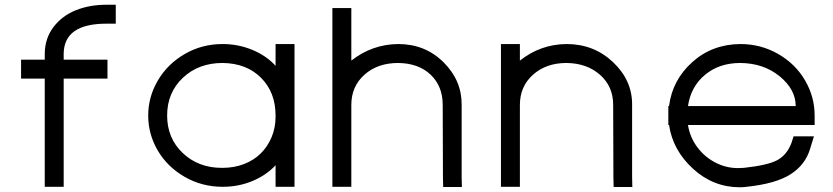

<svg xmlns="http://www.w3.org/2000/svg" viewBox="-20 -769 3520 811"><path d="M429 -749H469V-669H429Q251 -669 249 -543V-517H394H434V-437H394H249V-20V20H169V-20V-437H109H69V-517H109H169V-543Q170 -608 206.5 -655.5Q243 -703 301 -726Q359 -749 429 -749Z M606 -281Q606 -360 647 -429.5Q688 -499 760.5 -541Q833 -583 920 -583Q986 -583 1045.5 -558.5Q1105 -534 1144 -491V-543V-583H1224V-543V-285V-281V-20V20H1144V-20V-71Q1105 -29 1046.5 -4.5Q988 20 921 20Q921 20 920 20Q833 20 760 -22Q687 -64 646.5 -133Q606 -202 606 -281ZM686 -281Q686 -185 752 -122.5Q818 -60 917 -60Q918 -60 920 -60Q969 -60 1010.5 -76Q1052 -92 1081 -120.5Q1110 -149 1127 -189Q1144 -229 1144 -276V-281Q1144 -379 1082.5 -440.5Q1021 -502 920 -503Q819 -503 752.5 -440.5Q686 -378 686 -281Z M1930 -20 1931 21H1852L1851 -19L1850 -326Q1850 -405 1799 -453.5Q1748 -502 1662 -503Q1575 -503 1519.5 -453.5Q1464 -404 1464 -326V-286V-20V20H1384V-20V-286V-326V-695V-735H1464V-695V-513Q1552 -582 1662 -583Q1776 -583 1853.5 -506Q1931 -429 1930 -326Z M2176 -513Q2263 -582 2373 -583Q2489 -583 2570 -506Q2651 -429 2650 -326V-20L2651 21H2572L2571 -19L2570 -326Q2570 -404 2514.5 -453Q2459 -502 2373 -503Q2287 -503 2231.5 -453.5Q2176 -404 2176 -326V-286V-20V20H2096V-20V-286V-326V-543V-583H2176V-543Z M2886 -321H3341Q3341 -391 3273.5 -446.5Q3206 -502 3107 -503Q3018 -503 2958 -453Q2898 -403 2886 -321ZM2806 -241H2803V-281V-321H2806Q2820 -431 2904 -506.5Q2988 -582 3107 -583Q3194 -583 3267 -541Q3340 -499 3380.5 -429.5Q3421 -360 3421 -281V-241H3381H2886Q2894 -190 2924.5 -148.5Q2955 -107 3000.5 -83Q3046 -59 3097 -59Q3109 -59 3121 -60H3122Q3224 -71 3264 -93Q3304 -115 3323 -165L3332 -193H3418L3402 -141Q3382 -73 3319.5 -33Q3257 7 3134 20Q3120 22 3105 22Q2993 22 2907.5 -56Q2822 -134 2806 -241Z"/></svg>

Font: Nordica Advanced
Style: RegularExtended
Weight: 300
Version: Version 1.07